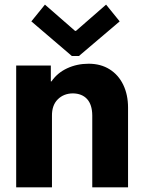

<svg xmlns="http://www.w3.org/2000/svg" viewBox="-20 -808 617 828"><path d="M49.8 -525.4H199.2V-457H202.1Q227.1 -493.7 269.5 -513.4Q312 -533.2 362.3 -533.2Q414.1 -533.2 452.4 -509.3Q490.7 -485.4 511.5 -442.4Q532.2 -399.4 532.2 -343.8V0H377.9V-310.5Q377.4 -356.9 355.5 -380.9Q333.5 -404.8 293.9 -405.3Q254.4 -404.8 229 -379.4Q203.6 -354 204.1 -308.6V0H49.8ZM303.7 -674.8H307.6L437.5 -788.1L496.1 -715.8L320.3 -566.4H290L115.2 -715.8L173.8 -788.1Z"/></svg>

Font: Reddit Sans Vanilla ExtraBold
Style: Regular
Weight: 800
Designer: Stephen Hutchings
Foundry: Reddit
Version: Version 1.013